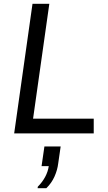

<svg xmlns="http://www.w3.org/2000/svg" viewBox="-20 -706 572 1016"><path d="M55 0 152 -686H241L155 -78H476V0ZM179 290 180 282Q204 258 219 230Q234 202 238 173H200L215 69H301L288 159Q284 193 268.5 228Q253 263 225 290Z"/></svg>

Font: Chivo Medium Light
Style: Italic
Weight: 300
Italic angle: -8.05°
Version: Version 2.002